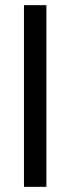

<svg xmlns="http://www.w3.org/2000/svg" viewBox="-20 -725 274 745"><path d="M73 0V-705H160V0Z"/></svg>

Font: Nunito Sans 10pt Condensed Medium
Style: Regular
Weight: 500
Width: 3
Designer: Vernon Adams
Foundry: Vernon Adams
Version: Version 3.101;gftools[0.9.27]